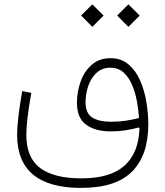

<svg xmlns="http://www.w3.org/2000/svg" viewBox="-20 -644 777 904"><path d="M361.8 -570.8 414.6 -623.5 467.8 -570.8 414.6 -517.6ZM531.7 -570.8 584.5 -623.5 637.7 -570.8 584.5 -517.6ZM500.5 -370.1Q550.3 -370.1 584.5 -341.3Q618.7 -312.5 639.2 -266.1Q659.7 -219.7 668.9 -165Q678.2 -110.4 678.2 -58.1Q678.2 86.9 601.8 163.8Q525.4 240.7 361.8 240.7Q60.5 240.7 60.5 -9.8Q60.5 -44.9 66.7 -96.2Q72.8 -147.5 84.5 -215.3L127.4 -206.5Q115.2 -138.7 109.6 -90.3Q104 -42 104 -8.8Q104 98.6 169.2 147.2Q234.4 195.8 363.8 195.8Q499.5 195.8 566.4 135.7Q633.3 75.7 636.7 -40.5L633.8 -43.9Q606.4 -36.1 572.5 -30.8Q538.6 -25.4 501 -25.4Q429.2 -25.4 385.7 -56.6Q342.3 -87.9 342.3 -160.2Q342.3 -212.9 359.9 -261Q377.4 -309.1 412.6 -339.6Q447.8 -370.1 500.5 -370.1ZM634.3 -88.4Q632.3 -124.5 625 -165.3Q617.7 -206.1 602.5 -242.7Q587.4 -279.3 562.3 -302.2Q537.1 -325.2 500 -325.2Q460 -325.2 433.8 -300.5Q407.7 -275.9 395.3 -238.5Q382.8 -201.2 382.8 -163.1Q382.8 -109.9 414.8 -90.3Q446.8 -70.8 502 -70.8Q540.5 -70.8 573.7 -75.9Q606.9 -81.1 634.3 -88.4Z"/></svg>

Font: Estedad-FD ExtraLight
Style: Regular
Weight: 200
Designer: Amin Abedi
Version: Version 7.3